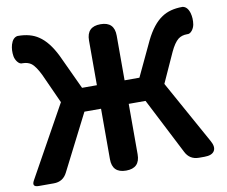

<svg xmlns="http://www.w3.org/2000/svg" viewBox="-81 -855 1128 956"><g transform="rotate(-10 482.5 -377.0)"><path d="M40 0Q3 0 21 -32L221 -392L153 -542Q132 -585 112 -602Q94 -616 66 -616Q53 -614 41 -629Q31 -642 28 -658Q23 -689 31 -717Q41 -750 65 -754Q66 -754 67 -754Q130 -754 171 -726Q218 -695 255 -620L337 -444H412V-670Q412 -740 482 -740Q552 -740 552 -670V-444H627L710 -620Q747 -695 794 -726Q835 -754 898 -754Q899 -754 900 -754Q924 -750 934 -717Q942 -689 937 -658Q934 -642 924 -629Q912 -614 898 -616Q871 -616 853 -602Q832 -585 812 -542L744 -392L921 -73Q940 -40 928 -20Q916 0 878 0H850Q803 0 782 -42L637 -325H552V-70Q552 0 482 0Q412 0 412 -70V-325H328L184 -42Q163 0 116 0H83Z"/></g></svg>

Font: GenSenRounded TW B
Style: Regular
Weight: 700
Version: Version 1.501;PS 1;hotconv 16.6.51;makeotf.lib2.5.65220